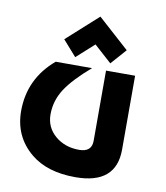

<svg xmlns="http://www.w3.org/2000/svg" viewBox="-88 -869 821 952"><g transform="rotate(10 322.0 -393.0)"><path d="M355.5 9.8Q213.9 9.8 130.9 -58.6Q34.2 -138.2 34.2 -268.1Q34.7 -430.2 160.6 -537.1H343.8Q258.3 -463.9 219.2 -404.3Q180.7 -344.7 180.7 -275.9Q180.7 -210 230.5 -168Q279.3 -127 350.6 -127Q414.1 -127 414.1 -183.6V-537.1H560.5V-165Q560.5 9.8 355.5 9.8ZM340.3 -795.9 497.6 -654.3 428.7 -576.2 340.3 -655.8 252 -576.2 183.1 -654.3Z"/></g></svg>

Font: Newest Shape
Style: Bold
Weight: 700
Designer: Wojciech Kalinowski "wmk69" (wmk69@o2.pl)
Foundry: Wojciech Kalinowski "wmk69" (wmk69@o2.pl)
Version: Version 1.0.0; 2022-02-24